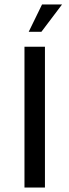

<svg xmlns="http://www.w3.org/2000/svg" viewBox="-20 -843 312 863"><path d="M182 -633H90V0H182V-633ZM259 -823H169L109 -700H166L259 -823Z"/></svg>

Font: Tajawal Medium
Style: Regular
Weight: 500
Designer: Boutros Fonts
Foundry: Created by Boutros International 2017
Version: Version 1.700